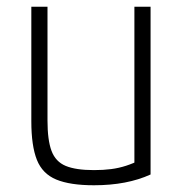

<svg xmlns="http://www.w3.org/2000/svg" viewBox="-20 -540 540 570"><path d="M259 10Q188 10 147 -7Q106 -24 89.5 -65.5Q73 -107 73 -180V-520H121V-182Q121 -124 133 -92Q145 -60 175 -47.5Q205 -35 259 -35Q287 -35 310 -38Q333 -41 354.5 -48Q376 -55 398 -66L379 -34V-520H427V-22Q357 10 259 10Z"/></svg>

Font: M PLUS 1 Code Light
Style: Regular
Weight: 300
Designer: Coji Morishita
Foundry: UNDERFOREST DESIGN
Version: Version 1.002